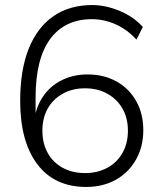

<svg xmlns="http://www.w3.org/2000/svg" viewBox="-20 -733 640 761"><path d="M322 8Q196 8 128 -82Q60 -172 60 -333Q60 -456 94 -540.5Q128 -625 192 -669Q256 -713 345 -713Q399 -713 455 -689.5Q511 -666 546 -626L521 -576Q483 -617 437.5 -637Q392 -657 344 -657Q237 -657 179 -578.5Q121 -500 121 -345V-244H114Q120 -304 148.5 -347.5Q177 -391 223.5 -414.5Q270 -438 327 -438Q392 -438 442 -410Q492 -382 520 -332Q548 -282 548 -217Q548 -152 519 -100.5Q490 -49 439 -20.5Q388 8 322 8ZM317 -47Q367 -47 405.5 -68Q444 -89 465.5 -127Q487 -165 487 -215Q487 -265 465.5 -302.5Q444 -340 405.5 -361.5Q367 -383 317 -383Q267 -383 228.5 -361.5Q190 -340 169 -302.5Q148 -265 148 -215Q148 -165 169 -127Q190 -89 228.5 -68Q267 -47 317 -47Z"/></svg>

Font: Mulish ExtraLight Light
Style: Regular
Weight: 300
Version: Version 3.603